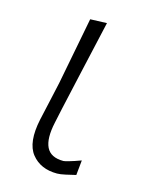

<svg xmlns="http://www.w3.org/2000/svg" viewBox="-85 -550 465 614"><g transform="rotate(15 147.5 -243.0)"><path d="M163 9.5Q108 9.5 78.8 -27.2Q49.5 -64 66.5 -143.5Q75 -183.5 81.8 -212Q88.5 -240.5 95 -271.5Q107 -334 117.2 -386.5Q127.5 -439 138 -494.5L193 -496.5Q172 -404.5 154.5 -326.5Q137 -248.5 125 -195L114.5 -146Q102.5 -91 116.2 -62.8Q130 -34.5 172.5 -34.5Q176 -34.5 191 -38.8Q206 -43 229 -51.5L224 -2Q207 2 190.2 5.8Q173.5 9.5 163 9.5Z"/></g></svg>

Font: Commissioner Loud ExtraLight
Style: Italic
Weight: 200
Italic angle: -12°
Designer: Kostas Bartsokas
Foundry: Kostas Bartsokas
Version: Version 1.000; ttfautohint (v1.8.3)